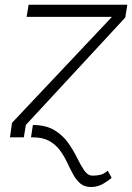

<svg xmlns="http://www.w3.org/2000/svg" viewBox="-20 -565 544 790"><path d="M86.3 -50.8 78.1 0H21L29.5 -59.7L440.7 -495.7H89.5L97.7 -545.5H503.9L495.4 -492.9ZM115.4 -50.8Q169.4 -50.4 204 -29.3Q238.6 -8.2 260.5 22.9Q282.3 54 297.4 84.9Q312.5 115.8 326.9 136.7Q341.3 157.7 361.9 157.7Q380 157.7 394 153.9Q408 150.2 423.3 137.4L439.3 166.5Q427.6 177.6 404.5 191.1Q381.4 204.5 354.8 204.5Q327.4 204.5 310.2 189.8Q293 175.1 280.5 151.8Q268.1 128.6 255.7 102.3Q243.3 76 226 52.7Q208.8 29.5 182.2 14.7Q155.5 0 114 0H107.6ZM115.4 -50.8Q115.4 -50.8 115.1 -50.8Z"/></svg>

Font: Inter UI Extra Light
Style: Italic
Weight: 200
Italic angle: -9.39999°
Designer: Rasmus Andersson
Foundry: rsms
Version: 3.2;8d6f07862